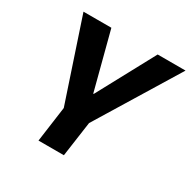

<svg xmlns="http://www.w3.org/2000/svg" viewBox="-157 -851 995 1002"><g transform="rotate(30 341.0 -350.0)"><path d="M67 -700H235L325 -355H328L514 -700H682L381 -208H231ZM238 -276H392L353 0H200Z"/></g></svg>

Font: Pathway Extreme 8pt Thin 12pt
Style: Bold Italic
Weight: 700
Italic angle: -8°
Version: Version 1.001;gftools[0.9.26]